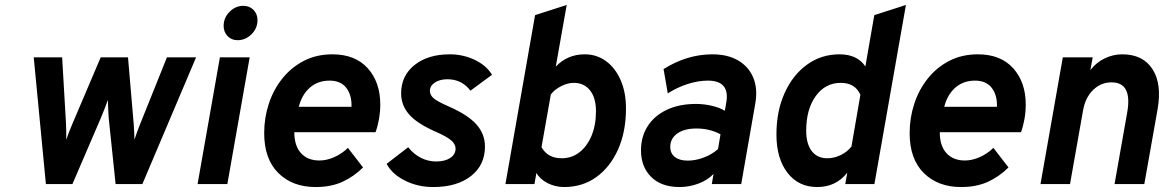

<svg xmlns="http://www.w3.org/2000/svg" viewBox="-20 -742 4700 774"><path d="M165 0 116 -511H230.5L246 -245Q247 -230.5 247 -211.5Q247 -192.5 247 -179Q252 -194 259 -211.5Q266 -229 271.5 -242L386 -511H496L519 -242Q520.5 -226.5 521 -208.5Q521.5 -190.5 522 -179Q527.5 -196 533 -211Q538.5 -226 545 -242L653 -511H770.5L554 0H446L418 -268.5Q417 -281.5 416.2 -302Q415.5 -322.5 415 -339Q409.5 -323 401 -302Q392.5 -281 387 -267.5L272 0Z M937.5 -580Q913.5 -580 897.5 -596.5Q881.5 -613 881.5 -637.5Q881.5 -670 905.2 -694.2Q929 -718.5 961 -718.5Q986 -718.5 1002 -702Q1018 -685.5 1018 -661Q1018 -628 994 -604Q970 -580 937.5 -580ZM776.5 0 866.5 -511H986.5L896.5 0Z M1252.5 12Q1159 12 1102 -44.5Q1045 -101 1045 -205.5Q1045 -266.5 1063.5 -323.2Q1082 -380 1117.8 -425Q1153.5 -470 1204.5 -496.5Q1255.5 -523 1320 -523Q1412 -523 1462.5 -466.8Q1513 -410.5 1513 -320.5Q1513 -263.5 1494 -209H1166.5Q1166.5 -154 1193.5 -124.5Q1220.5 -95 1267.5 -95Q1297.5 -95 1328.5 -109Q1359.5 -123 1382.5 -146L1443.5 -67Q1407 -30.5 1360.8 -9.2Q1314.5 12 1252.5 12ZM1184.5 -311.5H1397Q1398.5 -358.5 1376 -387.8Q1353.5 -417 1308.5 -417Q1261.5 -417 1229.2 -388.8Q1197 -360.5 1184.5 -311.5Z M1726.5 12Q1664.5 12 1612.8 -13.8Q1561 -39.5 1538.5 -81.5L1625.5 -148.5Q1648 -120 1677.2 -105.5Q1706.5 -91 1738 -91Q1773.5 -91 1795 -105.2Q1816.5 -119.5 1816.5 -143Q1816.5 -160.5 1799.2 -175.8Q1782 -191 1736.5 -211Q1661 -244 1629 -281Q1597 -318 1597 -365.5Q1597 -436.5 1651 -479.8Q1705 -523 1793 -523Q1847.5 -523 1894.2 -500.5Q1941 -478 1963.5 -440.5L1876.5 -376.5Q1841.5 -422.5 1783.5 -422.5Q1753 -422.5 1733 -409.2Q1713 -396 1713 -375.5Q1713 -359 1728 -346Q1743 -333 1787.5 -313.5Q1866.5 -279 1900.8 -240.2Q1935 -201.5 1935 -151Q1935 -76.5 1878.5 -32.2Q1822 12 1726.5 12Z M2254.5 12Q2218.5 12 2187.5 -3.8Q2156.5 -19.5 2142.5 -45L2134.5 0H2017.5L2137 -681L2264.5 -722L2220.5 -473.5Q2267.5 -523 2337 -523Q2386 -523 2423.5 -495.2Q2461 -467.5 2482.2 -418.5Q2503.5 -369.5 2503.5 -305Q2503.5 -211.5 2471.8 -140Q2440 -68.5 2384 -28.2Q2328 12 2254.5 12ZM2244.5 -104Q2285 -104 2316 -128.2Q2347 -152.5 2364.8 -195.2Q2382.5 -238 2382.5 -294Q2382.5 -347.5 2358.5 -377.8Q2334.5 -408 2293 -408Q2268.5 -408 2241.8 -394.5Q2215 -381 2200.5 -361L2163 -149Q2187.5 -104 2244.5 -104Z M2720 12Q2646 12 2605 -28.8Q2564 -69.5 2564 -136Q2564 -192 2591.5 -234.2Q2619 -276.5 2669 -299.8Q2719 -323 2785.5 -323Q2818 -323 2849.8 -315.5Q2881.5 -308 2902 -295.5L2907 -324Q2925.5 -417 2833.5 -417Q2796 -417 2753.5 -403.8Q2711 -390.5 2672 -365.5L2655 -463.5Q2749.5 -523 2852 -523Q2913.5 -523 2955.8 -498.2Q2998 -473.5 3016.5 -429.2Q3035 -385 3025 -326L2968 0H2849.5L2856.5 -41Q2834 -16.5 2796.5 -2.2Q2759 12 2720 12ZM2752 -94.5Q2783.5 -94.5 2816 -106.5Q2848.5 -118.5 2874.5 -141L2884.5 -200.5Q2866 -211 2841 -217.5Q2816 -224 2788 -224Q2738.5 -224 2710.2 -203.8Q2682 -183.5 2682 -149.5Q2682 -123.5 2700.8 -109Q2719.5 -94.5 2752 -94.5Z M3274 12Q3199 12 3154.5 -45.5Q3110 -103 3110 -200Q3110 -293.5 3142.8 -366.5Q3175.5 -439.5 3233 -481.2Q3290.5 -523 3364 -523Q3436.5 -523 3468.5 -474L3504.5 -681L3632 -722L3505 0H3387.5L3395.5 -46Q3350.5 12 3274 12ZM3314.5 -104Q3343 -104 3369.5 -117Q3396 -130 3412.5 -151.5L3448.5 -360Q3427 -408 3369.5 -408Q3307 -408 3268.5 -354.8Q3230 -301.5 3230 -215Q3230 -162.5 3252.2 -133.2Q3274.5 -104 3314.5 -104Z M3854.5 12Q3761 12 3704 -44.5Q3647 -101 3647 -205.5Q3647 -266.5 3665.5 -323.2Q3684 -380 3719.8 -425Q3755.5 -470 3806.5 -496.5Q3857.5 -523 3922 -523Q4014 -523 4064.5 -466.8Q4115 -410.5 4115 -320.5Q4115 -263.5 4096 -209H3768.5Q3768.5 -154 3795.5 -124.5Q3822.5 -95 3869.5 -95Q3899.5 -95 3930.5 -109Q3961.5 -123 3984.5 -146L4045.5 -67Q4009 -30.5 3962.8 -9.2Q3916.5 12 3854.5 12ZM3786.5 -311.5H3999Q4000.5 -358.5 3978 -387.8Q3955.5 -417 3910.5 -417Q3863.5 -417 3831.2 -388.8Q3799 -360.5 3786.5 -311.5Z M4174.5 0 4264.5 -511H4385L4375.5 -459.5Q4399 -490 4433 -506.5Q4467 -523 4504 -523Q4587.5 -523 4626 -463.2Q4664.5 -403.5 4646.5 -301.5L4593 0H4473L4524 -288.5Q4545.5 -410 4461 -410Q4418 -410 4386.5 -379.2Q4355 -348.5 4346 -296.5L4293.5 0Z"/></svg>

Font: Overpass
Style: Bold Italic
Weight: 700
Italic angle: -10°
Designer: Delve Withrington, Dave Bailey, Thomas Jockin
Foundry: Delve Fonts LLC
Version: Version 4.000; ttfautohint (v1.8.3)